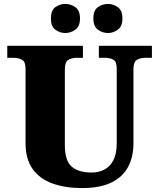

<svg xmlns="http://www.w3.org/2000/svg" viewBox="-20 -947 809 977"><path d="M396 10Q313 10 248 -13Q183 -36 146.5 -86.5Q110 -137 110 -219V-597Q110 -634 91 -643.5Q72 -653 46 -653H17V-714H402V-653H373Q347 -653 328.5 -643Q310 -633 310 -593V-210Q310 -128 345.5 -98.5Q381 -69 446 -69Q481 -69 510 -83.5Q539 -98 556.5 -131Q574 -164 574 -219V-597Q574 -634 556.5 -643.5Q539 -653 512 -653H483V-714H753V-653H723Q696 -653 677.5 -643Q659 -633 659 -593V-217Q659 -150 632.5 -99Q606 -48 548.5 -19Q491 10 396 10ZM530 -779Q501 -779 478 -796Q455 -813 455 -853Q455 -894 478 -910.5Q501 -927 530 -927Q556 -927 579.5 -910.5Q603 -894 603 -853Q603 -813 579.5 -796Q556 -779 530 -779ZM312 -779Q284 -779 261.5 -796Q239 -813 239 -853Q239 -894 261.5 -910.5Q284 -927 312 -927Q340 -927 363.5 -910.5Q387 -894 387 -853Q387 -813 363.5 -796Q340 -779 312 -779Z"/></svg>

Font: Noto Serif Myanmar Black
Style: Regular
Weight: 900
Designer: Ben Mitchell and the Monotype Design Team
Foundry: Monotype Imaging Inc.
Version: Version 2.106; ttfautohint (v1.8.4.7-5d5b)